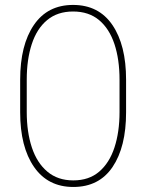

<svg xmlns="http://www.w3.org/2000/svg" viewBox="-20 -741 587 771"><path d="M486.3 -420.9V-290Q486.3 -150.9 432.1 -70.6Q377.9 9.8 274.4 9.8Q172.4 9.8 116.7 -70.6Q61 -150.9 61 -290V-420.9Q61 -560.1 116 -640.6Q170.9 -721.2 273.4 -721.2Q376.5 -721.2 431.4 -640.6Q486.3 -560.1 486.3 -420.9ZM460 -291V-420.9Q460 -502.4 439.5 -564.2Q418.9 -626 377.7 -660.4Q336.4 -694.8 273.4 -694.8Q210.9 -694.8 169.4 -660.4Q127.9 -626 107.7 -564.2Q87.4 -502.4 87.4 -420.9V-291Q87.4 -210.9 107.9 -148.9Q128.4 -86.9 170.2 -51.8Q211.9 -16.6 274.4 -16.6Q337.4 -16.6 378.4 -51.8Q419.4 -86.9 439.7 -148.9Q460 -210.9 460 -291Z"/></svg>

Font: Vazirmatn RD Thin
Style: Regular
Weight: 100
Designer: Saber Rastikerdar
Foundry: Saber Rastikerdar
Version: Version 32.102